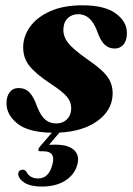

<svg xmlns="http://www.w3.org/2000/svg" viewBox="-20 -489 500 724"><path d="M192 -23.5Q217 -23.5 232.8 -39.5Q248.5 -55.5 248.5 -80Q249 -104 232.8 -123.8Q216.5 -143.5 170 -174Q114.5 -210.5 90.2 -241.5Q66 -272.5 67.5 -315Q69 -356 95.5 -391Q122 -426 171.2 -447.5Q220.5 -469 290.5 -469Q374.5 -469 416.2 -438.5Q458 -408 458.5 -366Q459 -337.5 446.2 -321.8Q433.5 -306 412.5 -306Q390 -306 374 -321.2Q358 -336.5 344.5 -376Q321 -435.5 275.5 -435.5Q250.5 -435.5 234.8 -419.8Q219 -404 219 -377Q218.5 -351.5 236 -328.2Q253.5 -305 308.5 -266Q365.5 -227.5 386.2 -198Q407 -168.5 404.5 -128.5Q400.5 -71 346.5 -32.2Q292.5 6.5 204 11L165 57Q174.5 56.5 188.5 56.5Q238 56.5 259.5 77Q281 97.5 271.5 132Q261.5 169.5 226.2 192Q191 214.5 138 214.5Q95.5 214.5 72.5 200Q49.5 185.5 48.5 166Q50.5 152 64 151Q72 149.5 79 157.5Q91.5 184 124.5 184Q164.5 184 178 130Q190.5 81.5 144 81.5H133Q125 81.5 124.5 76.8Q124 72 129.5 65L175.5 11.5Q86 10 45 -23.5Q4 -57 4.5 -100Q4.5 -125.5 16.5 -141.2Q28.5 -157 50 -157Q75.5 -157 91.5 -140Q107.5 -123 120.5 -85.5Q134.5 -51 151.5 -37.2Q168.5 -23.5 192 -23.5Z"/></svg>

Font: Fraunces 72pt
Style: Bold Italic
Weight: 700
Italic angle: -16°
Version: Version 1.000;[b76b70a41]